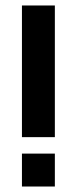

<svg xmlns="http://www.w3.org/2000/svg" viewBox="-20 -500 280 700"><path d="M60 -480H180V0H60ZM60 60H180V180H60Z"/></svg>

Font: SOV_raksil
Style: bold
Weight: 700
Version: Version 1.00